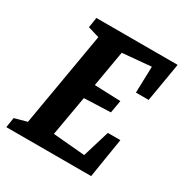

<svg xmlns="http://www.w3.org/2000/svg" viewBox="-152 -721 800 835"><g transform="rotate(30 248.0 -303.5)"><path d="M406 -412 410 -544 266 -531 235 -351 366 -346 355 -283 222 -278 187 -78 347 -64 388 -199H451L419 0H-7L1 -50L63 -67L144 -539L87 -556L95 -607H503L470 -412Z"/></g></svg>

Font: Grenze SemiBold
Style: Italic
Weight: 600
Italic angle: -10°
Designer: Renata Polastri
Foundry: Omnibus-Type
Version: Version 1.002; ttfautohint (v1.8)